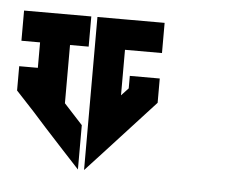

<svg xmlns="http://www.w3.org/2000/svg" viewBox="-35 -380 494 396"><g transform="rotate(5 212.5 -181.5)"><path d="M151.9 -340.3V-277.8V-115.2V-23.4L188 -62.5L291 -174.8V-225.1H229V-199.2L214.4 -183.6V-277.8H291V-340.3H214.4ZM0 -340.3V-277.8H38.6V-225.1H0V-174.8L38.6 -133.3L43 -128.4L64.9 -104L103 -62.5L139.2 -23.4V-115.2L100.6 -157.2V-277.8H139.2V-340.3Z"/></g></svg>

Font: Oshawa
Style: Regular
Weight: 400
Designer: Sadat Fauzi
Foundry: Intuisi Creative
Version: Version 001.000